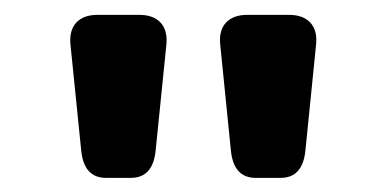

<svg xmlns="http://www.w3.org/2000/svg" viewBox="-20 -808 528 265"><path d="M321.5 -787.5H378.7Q398.2 -787.5 408.2 -776.9Q418.1 -766.2 416.3 -747L401.5 -600.1Q397.7 -562.5 367.3 -562.5H332.9Q302.5 -562.5 298.7 -600.1L283.9 -747Q282.1 -766.2 292 -776.9Q302 -787.5 321.5 -787.5ZM114.8 -787.5H172.1Q191.6 -787.5 201.5 -776.9Q211.4 -766.2 209.7 -747L194.8 -600.1Q191 -562.5 160.6 -562.5H126.3Q95.9 -562.5 92.1 -600.1L77.2 -747Q75.5 -766.2 85.4 -776.9Q95.3 -787.5 114.8 -787.5Z"/></svg>

Font: Gyrochrome
Style: Regular
Weight: 400
Designer: David Moles
Foundry: David Moles
Version: Version 1.005;Glyphs 3.2.3 (3260)